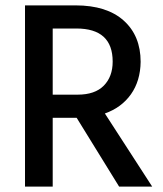

<svg xmlns="http://www.w3.org/2000/svg" viewBox="-20 -694 608 714"><path d="M264 -588H176V-342H269Q333 -342 366 -375.5Q399 -409 399 -465Q399 -588 264 -588ZM176 0H73V-674H261Q377 -674 440 -617.5Q503 -561 503 -464Q502 -393 467 -343.5Q432 -294 370 -272L546 0H423L265 -256H176Z"/></svg>

Font: Hind Vadodara Medium
Style: Regular
Weight: 500
Designer: Hitesh Malaviya
Foundry: Indian Type Foundry
Version: Version 1.001;PS 1.0;hotconv 1.0.86;makeotf.lib2.5.63406; tt